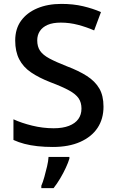

<svg xmlns="http://www.w3.org/2000/svg" viewBox="-20 -744 595 985"><path d="M511 -197Q511 -134 480.5 -88Q450 -42 391.5 -16Q333 10 251 10Q209 10 172.5 6Q136 2 105.5 -6Q75 -14 49 -26V-132Q90 -113 145 -99.5Q200 -86 255 -86Q302 -86 334 -98.5Q366 -111 382 -133.5Q398 -156 398 -187Q398 -218 383.5 -239.5Q369 -261 334.5 -280Q300 -299 239 -322Q180 -345 139.5 -372.5Q99 -400 78.5 -440Q58 -480 58 -536Q58 -596 88 -637.5Q118 -679 171.5 -701.5Q225 -724 295 -724Q356 -724 406.5 -712Q457 -700 498 -682L463 -588Q424 -605 380.5 -616.5Q337 -628 292 -628Q251 -628 224.5 -616.5Q198 -605 184.5 -584.5Q171 -564 171 -537Q171 -505 185.5 -483.5Q200 -462 233.5 -444Q267 -426 323 -404Q384 -381 426 -354Q468 -327 489.5 -290Q511 -253 511 -197ZM336 70Q330 90 317.5 117Q305 144 289 171Q273 198 255 221H192V209Q200 191 207.5 164Q215 137 221.5 109.5Q228 82 229 61H336Z"/></svg>

Font: Noto Sans Oriya Medium
Style: Regular
Weight: 500
Version: Version 2.003